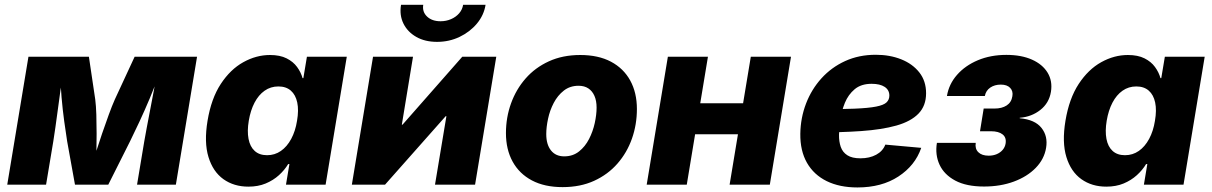

<svg xmlns="http://www.w3.org/2000/svg" viewBox="-20 -783 5138 814"><path d="M10.7 0 100.6 -542.5H356.9L383.8 -361.3Q387.2 -335 388.4 -296.9Q389.6 -258.8 389.6 -216.3Q389.6 -173.8 388.7 -134Q387.7 -94.2 386.2 -64H364.7Q373 -94.2 385.7 -134.3Q398.4 -174.3 412.8 -216.6Q427.2 -258.8 441.2 -296.9Q455.1 -335 466.8 -361.3L550.8 -542.5H815.4L725.6 0H561L591.8 -184.6Q595.7 -207.5 602.3 -242.4Q608.9 -277.3 616.7 -317.9Q624.5 -358.4 632.1 -398.7Q639.6 -439 645.5 -473.1H656.2Q638.2 -421.4 615.7 -367.9Q593.3 -314.5 571 -266.8Q548.8 -219.2 531.7 -184.6L439 0H297.9L264.6 -184.6Q258.8 -221.2 252.2 -269.3Q245.6 -317.4 241 -370.4Q236.3 -423.3 235.8 -473.1H247.1Q241.7 -438.5 236.1 -398.2Q230.5 -357.9 225.1 -317.6Q219.7 -277.3 214.8 -242.7Q210 -208 206.1 -184.6L175.3 0Z M1033.2 8.3Q971.7 8.3 927.2 -23.4Q882.8 -55.2 863.8 -117.4Q844.7 -179.7 859.9 -271Q875.5 -365.2 916 -427Q956.5 -488.8 1011.5 -519.3Q1066.4 -549.8 1124.5 -549.8Q1167 -549.8 1195.1 -535.6Q1223.1 -521.5 1239.5 -499Q1255.9 -476.6 1262.7 -451.7H1266.1L1281.2 -542.5H1450.2L1360.4 0H1192.4L1207 -87.4H1201.7Q1186.5 -62 1162.6 -40.3Q1138.7 -18.6 1106.4 -5.1Q1074.2 8.3 1033.2 8.3ZM1112.3 -125Q1145 -125 1170.9 -143.1Q1196.8 -161.1 1214.6 -194.1Q1232.4 -227.1 1239.3 -271Q1247.1 -315.9 1240.2 -348.4Q1233.4 -380.9 1213.1 -398.7Q1192.9 -416.5 1160.2 -416.5Q1127.4 -416.5 1101.8 -398.4Q1076.2 -380.4 1059.1 -347.7Q1042 -314.9 1034.7 -271Q1027.3 -227.1 1033.7 -194.1Q1040 -161.1 1059.8 -143.1Q1079.6 -125 1112.3 -125Z M1994.1 0H1824.2L1872.6 -290.5H1869.6L1612.3 0H1471.7L1561.5 -542.5H1731L1683.6 -254.4H1686.5L1939.9 -542.5H2084ZM1833 -605.5Q1781.7 -605.5 1744.9 -626.5Q1708 -647.5 1690.4 -683.1Q1672.9 -718.8 1680.2 -762.7H1774.4Q1769.5 -732.9 1790.5 -712.9Q1811.5 -692.9 1847.7 -692.9Q1871.6 -692.9 1892.3 -701.9Q1913.1 -710.9 1926.8 -726.8Q1940.4 -742.7 1943.4 -762.7H2038.6Q2031.7 -718.8 2002 -683.1Q1972.2 -647.5 1928.2 -626.5Q1884.3 -605.5 1833 -605.5Z M2365.2 10.3Q2288.6 10.3 2235.1 -18.1Q2181.6 -46.4 2153.3 -97.9Q2125 -149.4 2125 -218.8Q2125 -284.7 2146.5 -344.5Q2168 -404.3 2208.5 -450.4Q2249 -496.6 2307.4 -523.2Q2365.7 -549.8 2439.9 -549.8Q2516.6 -549.8 2570.1 -521.5Q2623.5 -493.2 2651.9 -441.7Q2680.2 -390.1 2680.2 -320.8Q2680.2 -254.9 2659.2 -195.3Q2638.2 -135.7 2597.7 -89.4Q2557.1 -43 2498.8 -16.4Q2440.4 10.3 2365.2 10.3ZM2372.1 -120.1Q2408.7 -120.1 2434.8 -140.9Q2460.9 -161.6 2477.3 -193.6Q2493.7 -225.6 2501.5 -261.2Q2509.3 -296.9 2509.3 -326.7Q2509.3 -356 2500.2 -376.5Q2491.2 -397 2474.4 -408.2Q2457.5 -419.4 2433.1 -419.4Q2396.5 -419.4 2370.4 -398.9Q2344.2 -378.4 2327.6 -346.7Q2311 -314.9 2303.5 -279.5Q2295.9 -244.1 2295.9 -214.4Q2295.9 -170.4 2315.9 -145.3Q2335.9 -120.1 2372.1 -120.1Z M3179.2 -345.2 3157.7 -213.9H2877.9L2899.4 -345.2ZM2981.4 -542.5 2891.6 0H2721.7L2811.5 -542.5ZM3333.5 -542.5 3243.7 0H3073.2L3163.1 -542.5Z M3615.2 11.7Q3539.6 11.7 3484.9 -15.1Q3430.2 -42 3401.1 -93Q3372.1 -144 3373 -215.8Q3374 -283.2 3397.2 -343.8Q3420.4 -404.3 3462.6 -450.9Q3504.9 -497.6 3563.2 -524.2Q3621.6 -550.8 3692.9 -550.8Q3752.4 -550.8 3800.8 -531.5Q3849.1 -512.2 3877.7 -475.8Q3906.2 -439.5 3906.2 -387.7Q3906.2 -334.5 3874 -301.3Q3841.8 -268.1 3780.3 -250.7Q3718.8 -233.4 3630.9 -227.3Q3543 -221.2 3431.6 -221.2L3448.2 -319.8Q3543.5 -319.8 3602.8 -322.3Q3662.1 -324.7 3694.3 -331.1Q3726.6 -337.4 3738.5 -348.9Q3750.5 -360.4 3750.5 -377.9Q3750.5 -401.4 3730.7 -414.6Q3710.9 -427.7 3675.3 -427.7Q3630.9 -427.7 3603.5 -404.8Q3576.2 -381.8 3562 -347.2Q3547.9 -312.5 3542.7 -275.9Q3537.6 -239.3 3537.1 -211.9Q3536.6 -183.1 3544.4 -160.4Q3552.2 -137.7 3572.3 -124.8Q3592.3 -111.8 3627.9 -111.8Q3666.5 -111.8 3694.6 -127Q3722.7 -142.1 3733.4 -169.9L3885.7 -156.2Q3859.9 -81.1 3788.8 -34.7Q3717.8 11.7 3615.2 11.7Z M4151.9 7.8Q4077.1 7.8 4030 -17.3Q3982.9 -42.5 3963.4 -84.5Q3943.8 -126.5 3952.1 -177.2H4116.7Q4112.8 -152.3 4127.7 -137.7Q4142.6 -123 4171.4 -123Q4190.9 -123 4206.1 -129.6Q4221.2 -136.2 4231 -147.7Q4240.7 -159.2 4243.2 -173.8Q4247.6 -199.7 4230.7 -213.1Q4213.9 -226.6 4180.7 -226.6H4134.8L4150.4 -322.8H4196.3Q4227.5 -322.8 4247.8 -335.9Q4268.1 -349.1 4272 -375Q4275.9 -396.5 4262.7 -410.4Q4249.5 -424.3 4223.1 -424.3Q4196.8 -424.3 4178.2 -411.6Q4159.7 -398.9 4155.3 -376H3994.6Q4002.9 -426.3 4037.4 -465.6Q4071.8 -504.9 4125.7 -527.6Q4179.7 -550.3 4246.6 -550.3Q4310.1 -550.3 4355 -530.3Q4399.9 -510.3 4421.4 -474.9Q4442.9 -439.5 4435.5 -393.6Q4427.7 -346.2 4390.6 -316.9Q4353.5 -287.6 4303.2 -283.7V-281.7Q4367.7 -275.9 4395.5 -240.7Q4423.3 -205.6 4415 -156.2Q4407.2 -108.4 4371.1 -71.3Q4335 -34.2 4278.3 -13.2Q4221.7 7.8 4151.9 7.8Z M4670.4 8.3Q4608.9 8.3 4564.5 -23.4Q4520 -55.2 4501 -117.4Q4481.9 -179.7 4497.1 -271Q4512.7 -365.2 4553.2 -427Q4593.8 -488.8 4648.7 -519.3Q4703.6 -549.8 4761.7 -549.8Q4804.2 -549.8 4832.3 -535.6Q4860.4 -521.5 4876.7 -499Q4893.1 -476.6 4899.9 -451.7H4903.3L4918.5 -542.5H5087.4L4997.6 0H4829.6L4844.2 -87.4H4838.9Q4823.7 -62 4799.8 -40.3Q4775.9 -18.6 4743.7 -5.1Q4711.4 8.3 4670.4 8.3ZM4749.5 -125Q4782.2 -125 4808.1 -143.1Q4834 -161.1 4851.8 -194.1Q4869.6 -227.1 4876.5 -271Q4884.3 -315.9 4877.4 -348.4Q4870.6 -380.9 4850.3 -398.7Q4830.1 -416.5 4797.4 -416.5Q4764.6 -416.5 4739 -398.4Q4713.4 -380.4 4696.3 -347.7Q4679.2 -314.9 4671.9 -271Q4664.6 -227.1 4670.9 -194.1Q4677.2 -161.1 4697 -143.1Q4716.8 -125 4749.5 -125Z"/></svg>

Font: Inter 16pt ExtraBold
Style: Italic
Weight: 800
Italic angle: -9.3988°
Version: Version 4.001;git-66647c0bb